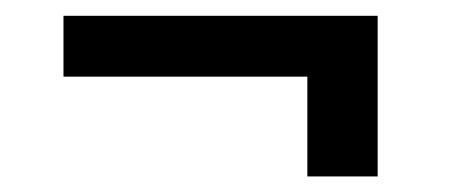

<svg xmlns="http://www.w3.org/2000/svg" viewBox="-20 -411 594 248"><path d="M467.8 -183.1H377V-312H62V-390.6H467.8Z"/></svg>

Font: Roboto
Style: Regular
Weight: 400
Designer: Google
Version: Version 2.001047; 2015